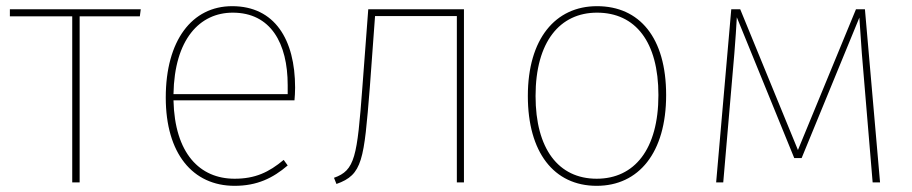

<svg xmlns="http://www.w3.org/2000/svg" viewBox="-20 -591 2955 622"><path d="M436 -561H12V-538H214V0H238V-538H433Z M936 -307C936 -463 870 -571 732 -571C602 -571 517 -460 517 -275C517 -94 604 11 740 11C813 11 864 -14 912 -55L899 -73C851 -33 807 -12 740 -12C627 -12 546 -94 542 -266H934C935 -278 936 -292 936 -307ZM912 -286H542C545 -464 627 -550 734 -550C857 -550 912 -451 912 -315Z M1173 -561 1154 -309C1137 -82 1130 -39 1062 -15L1070 5C1155 -25 1159 -72 1178 -307L1195 -539H1460V0H1483V-561Z M1914 -571C1779 -571 1690 -465 1690 -280C1690 -98 1774 11 1913 11C2049 11 2138 -96 2138 -283C2138 -469 2052 -571 1914 -571ZM1914 -550C2039 -550 2113 -455 2113 -283C2113 -107 2035 -12 1913 -12C1789 -12 1715 -109 1715 -280C1715 -456 1794 -550 1914 -550Z M2782 -561H2753L2565 -105L2378 -561H2349L2300 0H2323L2359 -418C2363 -465 2365 -502 2367 -535L2553 -79H2577L2764 -534L2772 -418L2807 0H2831Z"/></svg>

Font: Glow Sans SC Normal Thin
Style: Regular
Weight: 100
Designer: Ryoko NISHIZUKA (kana, bopomofo & ideographs); Paul D. Hunt (Latin, Greek & Cyrillic); Sandoll Communications, Soo-young
Version: Version 0.93